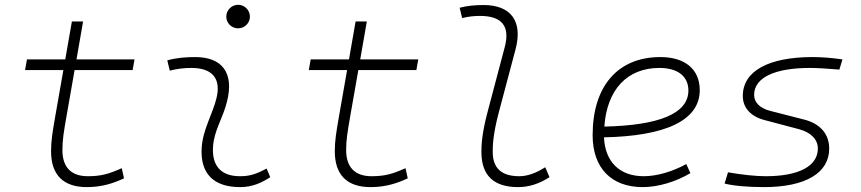

<svg xmlns="http://www.w3.org/2000/svg" viewBox="-20 -763 3556 793"><path d="M338.4 9.8C401.9 9.8 448.7 -6.3 492.2 -26.4L482.9 -68.4C428.2 -43.5 395 -35.2 342.8 -35.2C273.9 -35.2 237.8 -72.3 237.8 -143.1C237.8 -184.6 242.7 -214.8 255.4 -287.1L288.1 -473.6H527.8L535.6 -517.6H295.9L323.2 -674.3H276.9L249.5 -517.6H91.3L83.5 -473.6H241.7L209 -287.1C196.3 -214.4 190.9 -181.6 190.9 -138.2C190.9 -41 241.2 9.8 338.4 9.8Z M1081.1 -66.9C1038.1 -43.9 1012.2 -35.2 971.2 -35.2C893.6 -35.2 854.5 -77.1 859.9 -157.7C864.3 -225.6 901.4 -275.4 918 -345.2C947.3 -463.4 896.5 -527.3 786.1 -527.3C747.6 -527.3 709 -524.4 670.9 -513.7L681.2 -471.2C710.9 -479 740.7 -482.4 770.5 -482.4C856.9 -482.4 895 -438.5 873.5 -355C858.4 -293.5 817.4 -226.1 813 -153.3C806.2 -46.4 861.8 9.8 971.7 9.8C1022.9 9.8 1060.5 -8.3 1096.2 -31.2ZM963.4 -646C990.2 -646 1012.2 -667.5 1012.2 -694.3C1012.2 -721.2 990.2 -743.2 963.4 -743.2C936.5 -743.2 914.6 -721.2 914.6 -694.3C914.6 -667.5 936.5 -646 963.4 -646Z M1510.3 9.8C1573.7 9.8 1620.6 -6.3 1664.1 -26.4L1654.8 -68.4C1600.1 -43.5 1566.9 -35.2 1514.6 -35.2C1445.8 -35.2 1409.7 -72.3 1409.7 -143.1C1409.7 -184.6 1414.6 -214.8 1427.2 -287.1L1460 -473.6H1699.7L1707.5 -517.6H1467.8L1495.1 -674.3H1448.7L1421.4 -517.6H1263.2L1255.4 -473.6H1413.6L1380.9 -287.1C1368.2 -214.4 1362.8 -181.6 1362.8 -138.2C1362.8 -41 1413.1 9.8 1510.3 9.8Z M2120.1 9.8C2164.6 9.8 2207.5 -3.9 2249.5 -31.2L2231.9 -72.3C2192.9 -47.4 2157.7 -35.2 2124.5 -35.2C2050.3 -35.2 2014.2 -69.3 2015.1 -138.2C2015.1 -159.7 2015.6 -206.5 2040.5 -300.3L2109.4 -559.6C2140.6 -677.7 2087.9 -742.2 1977.5 -742.2C1944.3 -742.2 1911.1 -739.7 1878.4 -731L1888.7 -688.5C1913.1 -694.3 1937.5 -697.3 1961.9 -697.3C2053.2 -697.3 2087.4 -654.8 2064.9 -569.3L1993.7 -300.3C1970.2 -211.4 1968.3 -164.1 1968.3 -135.7C1968.3 -38.6 2018.6 9.8 2120.1 9.8Z M2638.7 -35.2C2539.1 -35.2 2479 -94.7 2474.6 -195.8C2723.6 -200.7 2870.1 -263.2 2870.1 -390.6C2870.1 -476.6 2809.6 -527.3 2707.5 -527.3C2531.7 -527.3 2427.7 -407.2 2427.7 -204.6C2427.7 -69.8 2504.4 9.8 2634.3 9.8C2697.8 9.8 2770.5 -11.7 2831.5 -47.9L2814.5 -85.4C2756.8 -53.7 2692.4 -35.2 2638.7 -35.2ZM2476.1 -240.2C2486.8 -393.1 2570.3 -482.4 2703.6 -482.4C2779.8 -482.4 2823.2 -447.3 2823.2 -389.2C2823.2 -293 2700.2 -245.1 2476.1 -240.2Z M3135.3 9.8C3306.6 9.8 3404.8 -48.3 3404.8 -149.4C3404.8 -209.5 3367.2 -252.4 3301.8 -269L3160.6 -305.2C3119.1 -315.9 3094.7 -339.4 3094.7 -371.1C3094.7 -441.9 3178.7 -482.4 3325.7 -482.4C3352.1 -482.4 3396.5 -480 3446.8 -475.6L3459.5 -517.6C3417.5 -523.9 3372.6 -527.3 3336.4 -527.3C3152.8 -527.3 3047.9 -468.8 3047.9 -366.7C3047.9 -318.4 3080.1 -282.7 3135.7 -267.6L3279.8 -229.5C3329.1 -216.3 3357.9 -187.5 3357.9 -149.4C3357.9 -77.1 3279.8 -35.2 3143.1 -35.2C3102.1 -35.2 3045.4 -41 2986.8 -51.3L2972.7 -4.9C3008.8 4.4 3067.9 9.8 3135.3 9.8Z"/></svg>

Font: Cascadia Code PL ExtraLight
Style: Italic
Weight: 200
Italic angle: -10°
Monospace: yes
Designer: Aaron Bell
Foundry: Saja Typeworks
Version: Version 2404.023